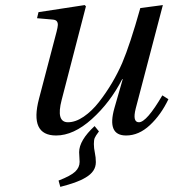

<svg xmlns="http://www.w3.org/2000/svg" viewBox="-20 -522 684 757"><path d="M210.9 189.9Q258.8 171.4 276.4 154.8Q293.9 138.2 293.9 116.2Q293.9 110.8 293 97.7Q292 84.5 292 78.1Q292 31.7 353 -24.9L370.1 -3.9Q356.4 14.2 353.3 22.2Q350.1 30.3 350.1 45.9Q350.1 62 354 80.3Q357.9 98.6 357.9 117.2Q357.9 136.2 347.9 151.1Q337.9 166 318.1 177.7Q298.3 189.5 274.7 197.8Q251 206.1 217.8 214.8ZM126 -450.2 131.8 -474.1 314 -502 318.8 -497.1 223.1 -127.9Q200.2 -40 248 -40Q277.8 -40 310.1 -62Q342.3 -84 370.1 -119.6Q397.9 -155.3 421.1 -194.3Q444.3 -233.4 461.9 -273.9Q492.7 -346.2 533.2 -490.2L622.1 -502L515.1 -94.2Q501.5 -40 527.8 -40Q558.1 -40 620.1 -146L644 -130.9Q614.7 -69.3 571 -28.6Q527.3 12.2 477.1 12.2Q400.4 12.2 431.2 -96.2L463.9 -210H461.9Q414.1 -117.2 342 -52.5Q270 12.2 201.2 12.2Q95.7 12.2 133.8 -132.8L203.1 -397Q207.5 -414.1 208 -423.1Q208.5 -432.1 204.1 -438Q199.7 -443.8 188 -444.8Z"/></svg>

Font: Linguistics Pro
Style: Italic
Weight: 400
Italic angle: -12°
Designer: Stefan Peev, Context Ltd
Foundry: Stefan Peev, Context Ltd
Version: Version 001.000